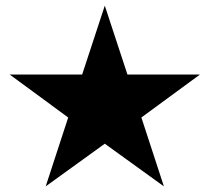

<svg xmlns="http://www.w3.org/2000/svg" viewBox="-20 -810 741 679"><path d="M14.2 -546.4H270.5L350.6 -790L430.7 -546.4H687L480 -394.5L559.6 -150.9L350.6 -301.8L141.6 -150.9L221.2 -394.5Z"/></svg>

Font: Vazir FD-WOL-UI
Style: Bold-FD-WOL-UI
Weight: 700
Designer: Saber Rastikerdar
Foundry: Saber Rastikerdar
Version: Version 30.0.0